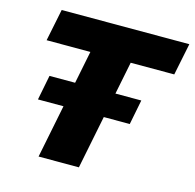

<svg xmlns="http://www.w3.org/2000/svg" viewBox="-103 -805 923 911"><g transform="rotate(15 358.5 -350.0)"><path d="M273 -543H58L90 -700H717L685 -543H471L362 0H164ZM115 -383H566L542 -261H91Z"/></g></svg>

Font: Idrija
Style: Italic
Weight: 800
Italic angle: -11.3°
Designer: Julieta Ulanovsky
Foundry: Julieta Ulanovsky
Version: Version 7.200